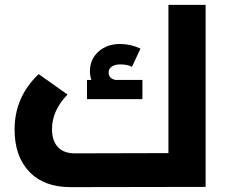

<svg xmlns="http://www.w3.org/2000/svg" viewBox="-20 -769 943 790"><path d="M673 -749H826V0L270 1Q161 1 100.5 -62.5Q40 -126 40 -236Q40 -370 139 -464L258 -380Q194 -315 194 -237Q194 -190 218 -164Q242 -138 288 -138L673 -139ZM566 -440V-361H338V-440H356Q350 -456 350 -476Q350 -525 385 -556.5Q420 -588 474 -588Q518 -588 558 -569L523 -494Q505 -504 475 -504Q453 -504 440 -495Q427 -486 427 -472Q427 -445 456 -440Z"/></svg>

Font: Montserrat-Arabic SemiBold
Style: Regular
Weight: 600
Designer: Mohamed Gaber
Foundry: Kief Type Foundry
Version: Version 5.008;PS 005.008;hotconv 1.0.88;makeotf.lib2.5.64775